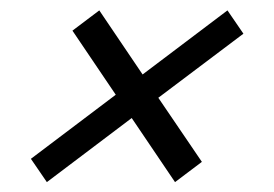

<svg xmlns="http://www.w3.org/2000/svg" viewBox="-20 -408 540 379"><path d="M41 -94.5 208.5 -221 123 -347.5 176 -387.5 261.5 -261 429 -387.5 460.5 -341.5 292.5 -215 378.5 -88.5 325.5 -48.5 240 -175 72.5 -48.5Z"/></svg>

Font: Newsreader 16pt
Style: Bold Italic
Weight: 700
Italic angle: -17°
Designer: Hugues Gentile
Foundry: Production Type
Version: Version 1.003; ttfautohint (v1.8.3)